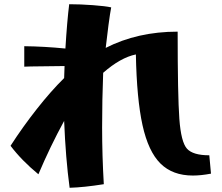

<svg xmlns="http://www.w3.org/2000/svg" viewBox="-20 -826 1050 910"><path d="M284 -253Q218 -132 162 0Q82 -66 30 -135Q88 -225 155 -310Q222 -395 284 -456L286 -513Q268 -513 126 -511Q116 -510 95 -510V-607Q189 -606 290 -596Q298 -727 308 -806Q361 -806 421 -801.5Q481 -797 507 -791Q502 -766 494 -706Q486 -646 481 -599Q632 -676 822 -676Q822 -373 830 -263Q838 -153 866 -121.5Q894 -90 972 -90L980 -3Q933 6 894 6Q798 6 740.5 -51Q683 -108 655.5 -232.5Q628 -357 624 -568Q551 -553 469 -481Q464 -353 464 -222Q464 -88 472 47Q378 62 310 64Q291 -76 284 -253Z"/></svg>

Font: Otomanopee
Style: Regular
Weight: 400
Designer: Das Ende der Wildnis
Foundry: Gutenberg Labo
Version: Version 3.000